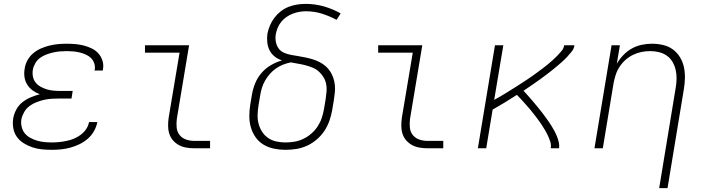

<svg xmlns="http://www.w3.org/2000/svg" viewBox="-20 -763 3640 988"><path d="M247 8Q221 8 195.5 5.5Q170 3 146.5 -5Q123 -13 102 -26Q81 -39 67 -58.5Q53 -78 48.5 -103Q44 -128 48 -154Q52 -177 64 -199.5Q76 -222 96 -237.5Q116 -253 139 -262.5Q162 -272 185 -278Q166 -285 149 -297Q132 -309 120.5 -327Q109 -345 106 -366.5Q103 -388 107 -410Q110 -432 121.5 -453Q133 -474 151 -489Q169 -504 190.5 -513.5Q212 -523 234.5 -528.5Q257 -534 279 -536Q301 -538 323 -538Q346 -538 368.5 -536Q391 -534 412 -528.5Q433 -523 452.5 -513.5Q472 -504 486 -488.5Q500 -473 507 -451.5Q514 -430 510 -408Q510 -406 509.5 -404Q509 -402 509 -400H466Q467 -402 467 -403Q467 -404 468 -406Q470 -423 464.5 -438.5Q459 -454 447.5 -465Q436 -476 421 -482.5Q406 -489 390 -493Q374 -497 357 -498.5Q340 -500 323 -500Q306 -500 288.5 -498.5Q271 -497 253.5 -493Q236 -489 218.5 -482.5Q201 -476 186 -465Q171 -454 161.5 -437.5Q152 -421 149 -404Q146 -386 149.5 -368.5Q153 -351 163.5 -338Q174 -325 189.5 -316.5Q205 -308 221.5 -303Q238 -298 256 -296.5Q274 -295 293 -295H354L348 -256H286Q267 -256 247.5 -255Q228 -254 208 -249.5Q188 -245 168.5 -237.5Q149 -230 132 -217.5Q115 -205 104.5 -186.5Q94 -168 90 -149Q87 -130 91.5 -110.5Q96 -91 107.5 -77Q119 -63 135.5 -54Q152 -45 170 -39.5Q188 -34 207.5 -32Q227 -30 247 -30Q266 -30 285 -32Q304 -34 323 -38Q342 -42 360.5 -49.5Q379 -57 395.5 -69.5Q412 -82 423.5 -99Q435 -116 438 -135H481Q476 -110 463.5 -88Q451 -66 431.5 -49Q412 -32 389 -21Q366 -10 342.5 -3.5Q319 3 295 5.5Q271 8 247 8Z M980 0Q959 0 938.5 -3.5Q918 -7 900.5 -16.5Q883 -26 870 -41Q857 -56 851 -75.5Q845 -95 845 -116Q845 -137 848 -158L904 -492H726V-530H953L890 -152Q887 -129 889 -107Q891 -85 904 -68.5Q917 -52 937.5 -45Q958 -38 980 -38H1061V0Z M1449 8Q1419 8 1390 2Q1361 -4 1336.5 -18.5Q1312 -33 1295.5 -56.5Q1279 -80 1271 -107.5Q1263 -135 1263 -165Q1263 -195 1268 -226L1277 -279Q1282 -308 1294 -336.5Q1306 -365 1326.5 -388.5Q1347 -412 1374.5 -428Q1402 -444 1431 -452Q1410 -459 1393.5 -472Q1377 -485 1367.5 -503.5Q1358 -522 1355.5 -544Q1353 -566 1356 -589Q1360 -610 1369 -631.5Q1378 -653 1392 -671.5Q1406 -690 1424.5 -704.5Q1443 -719 1464.5 -727.5Q1486 -736 1508.5 -739.5Q1531 -743 1553 -743Q1602 -743 1647 -730Q1692 -717 1733 -694L1712 -661Q1676 -680 1637 -692.5Q1598 -705 1555 -705Q1537 -705 1520 -702Q1503 -699 1486 -692.5Q1469 -686 1454 -675.5Q1439 -665 1427.5 -651Q1416 -637 1409 -620Q1402 -603 1399 -586Q1396 -567 1399.5 -548Q1403 -529 1413.5 -514Q1424 -499 1441.5 -491.5Q1459 -484 1478 -480.5Q1497 -477 1516 -474Q1535 -471 1553.5 -467Q1572 -463 1590 -457.5Q1608 -452 1624.5 -443.5Q1641 -435 1655 -423Q1669 -411 1679 -395.5Q1689 -380 1695 -362.5Q1701 -345 1703 -326Q1705 -307 1703 -287Q1701 -267 1698 -248L1689 -194Q1684 -167 1674.5 -140Q1665 -113 1648.5 -88.5Q1632 -64 1609 -44.5Q1586 -25 1559.5 -13Q1533 -1 1505 3.5Q1477 8 1449 8ZM1449 -30Q1473 -30 1496 -34Q1519 -38 1541 -48.5Q1563 -59 1582 -75.5Q1601 -92 1614.5 -112.5Q1628 -133 1635.5 -155.5Q1643 -178 1647 -201L1656 -254Q1659 -274 1660.5 -294Q1662 -314 1658 -332.5Q1654 -351 1644 -367Q1634 -383 1620 -395.5Q1606 -408 1588.5 -415Q1571 -422 1552.5 -427Q1534 -432 1515 -435Q1496 -438 1477 -442Q1456 -438 1437 -430.5Q1418 -423 1400.5 -411Q1383 -399 1369 -383Q1355 -367 1344.5 -349Q1334 -331 1328 -311.5Q1322 -292 1319 -273L1310 -219Q1306 -195 1305.5 -171Q1305 -147 1311 -125Q1317 -103 1329.5 -84Q1342 -65 1360.5 -52.5Q1379 -40 1402 -35Q1425 -30 1449 -30Z M2180 0Q2159 0 2138.5 -3.5Q2118 -7 2100.5 -16.5Q2083 -26 2070 -41Q2057 -56 2051 -75.5Q2045 -95 2045 -116Q2045 -137 2048 -158L2104 -492H1926V-530H2153L2090 -152Q2087 -129 2089 -107Q2091 -85 2104 -68.5Q2117 -52 2137.5 -45Q2158 -38 2180 -38H2261V0Z M2439 0 2527 -530H2570L2523 -249Q2537 -257 2551.5 -265Q2566 -273 2580 -282Q2594 -291 2608 -299.5Q2622 -308 2636 -317Q2650 -326 2664 -335Q2678 -344 2691.5 -353Q2705 -362 2718.5 -371.5Q2732 -381 2745.5 -391Q2759 -401 2772.5 -411Q2786 -421 2798.5 -431.5Q2811 -442 2823.5 -453Q2836 -464 2847.5 -476Q2859 -488 2870 -501Q2881 -514 2883 -530H2936Q2934 -513 2922.5 -498.5Q2911 -484 2899 -471Q2887 -458 2873.5 -446Q2860 -434 2846.5 -422.5Q2833 -411 2819 -400Q2805 -389 2790.5 -378Q2776 -367 2761.5 -356.5Q2747 -346 2732.5 -336Q2718 -326 2703.5 -316Q2689 -306 2674 -296Q2684 -285 2693.5 -274.5Q2703 -264 2713 -252.5Q2723 -241 2732 -230Q2741 -219 2750.5 -207.5Q2760 -196 2769 -184.5Q2778 -173 2786.5 -161Q2795 -149 2803.5 -137Q2812 -125 2819.5 -112.5Q2827 -100 2834 -87Q2841 -74 2846.5 -60Q2852 -46 2855.5 -31Q2859 -16 2857 0H2814Q2817 -18 2811.5 -34.5Q2806 -51 2799 -66Q2792 -81 2783.5 -95Q2775 -109 2766 -123Q2757 -137 2747 -150Q2737 -163 2727 -176Q2717 -189 2706.5 -201.5Q2696 -214 2685 -226Q2674 -238 2663 -250.5Q2652 -263 2640 -275Q2609 -255 2578 -236Q2547 -217 2515 -199L2482 0Z M3372 205 3457 -311Q3461 -334 3461.5 -357.5Q3462 -381 3457 -403Q3452 -425 3441 -444Q3430 -463 3412 -476Q3394 -489 3371.5 -494.5Q3349 -500 3326 -500Q3303 -500 3281 -495.5Q3259 -491 3238 -481Q3217 -471 3199 -455Q3181 -439 3168 -419Q3155 -399 3148 -377Q3141 -355 3137 -333L3082 0H3039L3127 -530H3170L3154 -435Q3168 -459 3187.5 -479.5Q3207 -500 3231.5 -513.5Q3256 -527 3282.5 -532.5Q3309 -538 3335 -538Q3364 -538 3392 -531.5Q3420 -525 3442 -509Q3464 -493 3478.5 -469.5Q3493 -446 3499 -419Q3505 -392 3504.5 -362.5Q3504 -333 3499 -304L3415 205Z"/></svg>

Font: Iosevka Curly XLtExObl
Style: Regular
Weight: 200
Width: 7
Italic angle: -9°
Monospace: yes
Designer: Belleve Invis
Foundry: Belleve Invis
Version: Version 11.0.1; ttfautohint (v1.8.3)